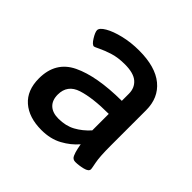

<svg xmlns="http://www.w3.org/2000/svg" viewBox="-138 -672 822 822"><g transform="rotate(45 272.5 -261.5)"><path d="M47 -142Q47 -243 131 -283.5Q215 -324 366 -325V-368Q366 -403 342 -424Q318 -445 265 -445Q224 -445 193.5 -435.5Q163 -426 141.5 -415.5Q120 -405 117 -405Q106 -405 91.5 -428.5Q77 -452 77 -464Q77 -478 103.5 -493.5Q130 -509 173.5 -519.5Q217 -530 266 -530Q365 -530 416.5 -487.5Q468 -445 468 -370V-156Q468 -89 474 -59Q480 -29 480 -25Q480 -11 455.5 -5Q431 1 410 1Q394 1 387.5 -14Q381 -29 377.5 -46Q374 -63 373 -69Q346 -37 305.5 -15Q265 7 211 7Q135 7 91 -31.5Q47 -70 47 -142ZM366 -146V-246Q269 -246 211 -227.5Q153 -209 153 -150Q153 -116 172.5 -97.5Q192 -79 228 -79Q272 -79 305 -97Q338 -115 366 -146Z"/></g></svg>

Font: Asap-Medium
Style: Regular
Weight: 500
Designer: Pablo Cosgaya
Foundry: Omnibus-Type
Version: Version 2.000; ttfautohint (v1.8)